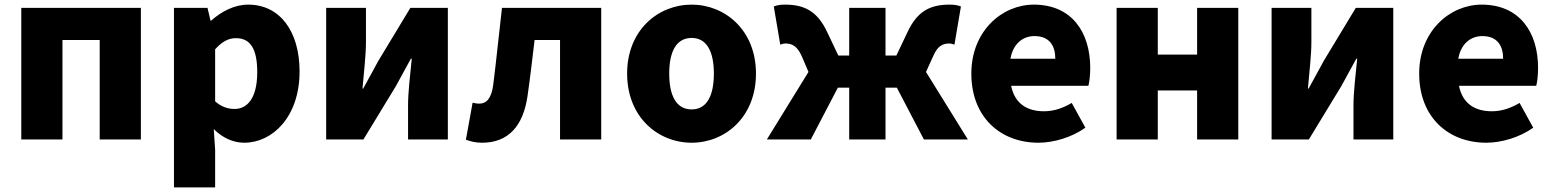

<svg xmlns="http://www.w3.org/2000/svg" viewBox="-20 -603 6711 830"><path d="M72 0H250V-430H411V0H589V-569H72Z M732 207H910V44L904 -45C942 -7 988 14 1036 14C1158 14 1275 -98 1275 -294C1275 -469 1189 -583 1053 -583C994 -583 938 -554 893 -514H890L877 -569H732ZM994 -132C967 -132 938 -140 910 -165V-390C940 -423 967 -438 1000 -438C1063 -438 1092 -391 1092 -291C1092 -177 1048 -132 994 -132Z M1390 0H1551L1691 -230C1709 -262 1737 -315 1756 -349H1760C1753 -279 1744 -204 1744 -148V0H1916V-569H1754L1615 -339C1598 -306 1568 -254 1550 -220H1547C1553 -289 1562 -365 1562 -421V-569H1390Z M2064 14C2177 14 2241 -58 2260 -185C2272 -266 2281 -349 2291 -430H2401V0H2579V-569H2150C2137 -458 2126 -345 2112 -235C2104 -176 2082 -155 2052 -155C2041 -155 2032 -157 2023 -159L1994 1C2016 9 2037 14 2064 14Z M2970 14C3114 14 3248 -96 3248 -285C3248 -473 3114 -583 2970 -583C2825 -583 2691 -473 2691 -285C2691 -96 2825 14 2970 14ZM2970 -130C2903 -130 2873 -190 2873 -285C2873 -379 2903 -439 2970 -439C3036 -439 3066 -379 3066 -285C3066 -190 3036 -130 2970 -130Z M3295 0H3485L3602 -224H3651V0H3808V-224H3857L3974 0H4164L3983 -292L4014 -360C4033 -405 4056 -415 4084 -415C4092 -415 4099 -412 4106 -410L4134 -575C4119 -581 4104 -583 4086 -583C4002 -583 3946 -556 3903 -464L3855 -363H3808V-569H3651V-363H3604L3556 -464C3513 -556 3456 -583 3373 -583C3355 -583 3340 -581 3325 -575L3353 -410C3360 -412 3367 -415 3375 -415C3403 -415 3426 -405 3446 -360L3475 -292Z M4469 14C4535 14 4613 -9 4672 -51L4613 -158C4572 -134 4534 -122 4493 -122C4421 -122 4367 -154 4351 -232H4685C4689 -246 4693 -277 4693 -309C4693 -464 4613 -583 4449 -583C4312 -583 4179 -469 4179 -285C4179 -96 4305 14 4469 14ZM4348 -349C4360 -416 4403 -447 4452 -447C4517 -447 4542 -405 4542 -349Z M4807 0H4985V-212H5155V0H5333V-569H5155V-367H4985V-569H4807Z M5477 0H5638L5778 -230C5796 -262 5824 -315 5843 -349H5847C5840 -279 5831 -204 5831 -148V0H6003V-569H5841L5702 -339C5685 -306 5655 -254 5637 -220H5634C5640 -289 5649 -365 5649 -421V-569H5477Z M6405 14C6471 14 6549 -9 6608 -51L6549 -158C6508 -134 6470 -122 6429 -122C6357 -122 6303 -154 6287 -232H6621C6625 -246 6629 -277 6629 -309C6629 -464 6549 -583 6385 -583C6248 -583 6115 -469 6115 -285C6115 -96 6241 14 6405 14ZM6284 -349C6296 -416 6339 -447 6388 -447C6453 -447 6478 -405 6478 -349Z"/></svg>

Font: Source Han Sans HK Heavy
Style: Regular
Weight: 900
Designer: Ryoko NISHIZUKA 西塚涼子 (kana, bopomofo & ideographs); Paul D. Hunt (Latin, Greek & Cyrillic); Sandoll Communications 산돌커뮤니
Foundry: Adobe
Version: Version 2.000;hotconv 1.0.107;makeotfexe 2.5.65593